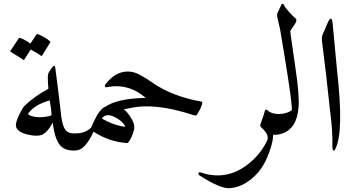

<svg xmlns="http://www.w3.org/2000/svg" viewBox="-20 -793 1874 1012"><path d="M256 -439Q269 -457 272 -431Q273 -421 277 -392Q281 -363 287 -313Q293 -264 296.5 -234.5Q300 -205 301 -196Q309 -115 335 -99Q350 -88 379 -90Q397 -90 400 -69Q403 -47 396 -24Q389 -2 379 0Q323 4 296 -28Q268 -62 258 -147Q230 -94 200 -82Q178 -74 139 -81Q97 -89 80 -103Q61 -119 64 -138Q67 -160 83 -192Q100 -226 109 -235Q162 -286 235 -325Q232 -366 232 -386Q232 -406 241 -418ZM242 -264Q164 -242 130 -197Q126 -191 133 -187Q153 -177 180 -175.5Q207 -174 241 -181Q246 -182 252 -188Q251 -204 248.5 -223Q246 -242 242 -264ZM172 -611Q174 -614 180 -613Q197 -606 213 -597Q229 -588 243 -576Q247 -572 244 -568L201 -499Q199 -496 193 -501Q190 -504 177.5 -511.5Q165 -519 142 -532L108 -479Q105 -475 99 -480Q95 -483 79.5 -493Q64 -503 36 -520Q32 -522 35 -525L79 -591Q81 -594 86 -593Q101 -588 114.5 -580Q128 -572 140 -563Z M486 -175Q503 -209 527 -227Q532 -230 540.5 -232Q549 -234 562 -235Q617 -242 652 -198Q694 -145 687 -112Q678 -72 658 -45Q654 -39 650 -39Q556 -45 473 -99Q428 0 379 0Q365 0 359 -22Q340 -90 379 -90Q432 -90 461 -122Q465 -131 471 -144.5Q477 -158 486 -175ZM599 -168Q541 -204 517 -168Q584 -130 641 -125Q632 -147 599 -168Z M653 -416Q687 -416 718 -398Q735 -389 752 -378.5Q769 -368 787 -355Q889 -285 1039 -258Q1048 -257 1046 -249Q1042 -226 1019 -190Q1014 -182 1005 -185Q889 -222 813 -229Q732 -238 664 -223Q587 -206 542 -215Q522 -219 530 -226Q590 -274 748 -277Q656 -357 540 -333Q535 -332 533 -338Q531 -344 536 -349Q588 -416 653 -416Z M1391 -211Q1408 -190 1415 -150Q1422 -111 1419 -69Q1416 -30 1389 35Q1352 125 1274 172Q1235 196 1189 199Q1142 202 1032 132Q1025 127 1026 120Q1027 113 1038 116Q1179 164 1298 64Q1356 15 1388 -52Q1393 -62 1390 -77Q1387 -94 1354 -125Q1350 -129 1353 -138L1377 -209Q1379 -215 1383 -215Q1388 -215 1391 -211Z M1470 -773Q1475 -773 1478 -765Q1481 -756 1500 -734Q1510 -723 1519 -713.5Q1528 -704 1537 -697Q1548 -688 1536 -669L1510 -630Q1512 -606 1519.5 -558Q1527 -510 1537 -436Q1548 -363 1552 -312Q1556 -261 1554 -232Q1546 -112 1463 -88Q1451 -84 1440.5 -83Q1430 -82 1421 -83Q1393 -86 1380 -134Q1367 -182 1376 -209Q1378 -215 1382 -215Q1387 -215 1390 -211Q1414 -191 1453 -192Q1494 -194 1518 -212Q1521 -246 1481 -490L1461 -611Q1456 -644 1449 -670Q1445 -684 1443.5 -693.5Q1442 -703 1441 -707Q1439 -718 1443 -725L1463 -768Q1466 -773 1470 -773Z M1706 -670Q1727 -719 1733 -672L1756 -427Q1794 -96 1747 -7Q1740 5 1736 -1Q1732 -6 1732 -18Q1734 -102 1720 -207Q1720 -211 1699 -397L1677 -578Q1675 -598 1681 -612Z"/></svg>

Font: Amiri Quran
Style: Regular
Weight: 400
Designer: Khaled Hosny
Version: Version 0.117